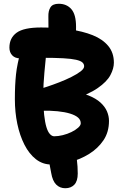

<svg xmlns="http://www.w3.org/2000/svg" viewBox="-20 -858 662 1020"><path d="M327 142Q298 142 278.5 122.5Q259 103 252 61Q244 22 239 -13.5Q234 -49 231 -82L379 -94Q384 -44 388.5 -8.5Q393 27 393 64Q393 104 375 123Q357 142 327 142ZM381 -618 235 -633Q237 -667 237.5 -701Q238 -735 237 -770Q236 -800 248 -819Q260 -838 292 -838Q334 -838 359 -809.5Q384 -781 384 -716Q384 -693 383.5 -669Q383 -645 381 -618ZM253 16Q207 16 171 -12Q135 -40 110 -89Q85 -138 72 -200Q59 -262 59 -331Q59 -371 60.5 -402.5Q62 -434 65 -462.5Q68 -491 74.5 -522Q81 -553 90 -592Q96 -616 113.5 -627Q131 -638 149 -638Q172 -638 190 -624.5Q208 -611 217.5 -590.5Q227 -570 223 -547Q219 -505 216 -474Q213 -443 211.5 -413.5Q210 -384 210 -343Q210 -288 214.5 -248Q219 -208 226.5 -183Q234 -158 245 -146Q256 -134 268 -134Q289 -134 313.5 -140Q338 -146 359.5 -156.5Q381 -167 395 -179.5Q409 -192 409 -203Q409 -221 394.5 -233.5Q380 -246 352.5 -254.5Q325 -263 285.5 -267Q246 -271 195 -270Q167 -269 149.5 -287.5Q132 -306 132 -336Q132 -351 144.5 -364Q157 -377 179 -382Q199 -387 230.5 -397.5Q262 -408 295.5 -421Q329 -434 359 -449Q389 -464 408 -478.5Q427 -493 427 -506Q427 -518 417.5 -526.5Q408 -535 384 -540.5Q360 -546 316 -548.5Q272 -551 203 -551Q168 -551 135 -549.5Q102 -548 87 -548Q60 -548 45 -564Q30 -580 30 -605Q30 -656 68 -684Q106 -712 198 -712Q280 -712 350 -702Q420 -692 472.5 -671Q525 -650 555 -614Q585 -578 585 -525Q585 -494 566.5 -459Q548 -424 499 -390Q450 -356 357 -325L350 -373Q410 -367 450 -351Q490 -335 514 -313Q538 -291 548.5 -266Q559 -241 559 -216Q559 -156 529.5 -112.5Q500 -69 453 -40Q406 -11 353.5 2.5Q301 16 253 16Z"/></svg>

Font: Shantell Sans
Style: Bold
Weight: 700
Designer: Stephen Nixon, Anya Danilova, Shantell Martin
Foundry: Arrow Type
Version: Version 1.011;[c5ecc13dd]